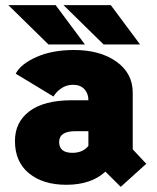

<svg xmlns="http://www.w3.org/2000/svg" viewBox="-20 -706 610 745"><path d="M523.5 -533.5H382L226.5 -686H410ZM309.5 -533.5H168L12.5 -686H196ZM448.5 19 389 -40Q333.5 11 237.5 11Q147 11 92.5 -33.5Q38 -78 38 -159Q38 -232.5 94.8 -274.8Q151.5 -317 259 -317H323V-317.5Q323 -343.5 307.2 -360.2Q291.5 -377 263.5 -377Q237.5 -377 217.5 -363Q197.5 -349 187.5 -331.5L41 -420Q60 -457.5 121.5 -484.8Q183 -512 267 -512Q368.5 -512 431.8 -466.8Q495 -421.5 495 -347V-126.5L547.5 -70.5ZM261 -113Q301.5 -113 323 -140V-197H273Q209.5 -197 209.5 -155Q209.5 -113 261 -113Z"/></svg>

Font: League Mono Narrow ExtraBold
Style: Regular
Weight: 800
Width: 3
Designer: Tyler Finck
Foundry: The League of Moveable Type / Tyler Finck
Version: Version 2.210